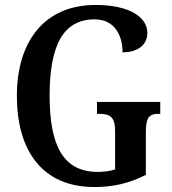

<svg xmlns="http://www.w3.org/2000/svg" viewBox="-20 -744 692 774"><path d="M361 10C438 10 503 -6 568 -39V-213C568 -273 584 -285 618 -285H626V-333H371V-285H382C422 -285 444 -273 444 -217V-61C423 -54 398 -51 374 -51C233 -51 180 -160 180 -358C180 -560 234 -666 362 -666C440 -666 474 -604 474 -533C539 -533 574 -566 574 -611C574 -675 502 -724 365 -724C157 -724 48 -574 48 -358C48 -137 150 10 361 10Z"/></svg>

Font: Noto Serif Armenian Condensed SemiBold
Style: Regular
Weight: 600
Width: 3
Designer: Monotype Design Team
Foundry: Monotype Imaging Inc.
Version: Version 2.008